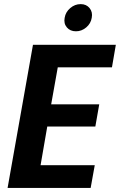

<svg xmlns="http://www.w3.org/2000/svg" viewBox="-20 -918 586 938"><path d="M545.9 -699.2 526.9 -588.9H262.2L230 -408.2H464.8L445.8 -299.8H210.9L178.2 -110.8H442.9L422.9 0H17.1L141.1 -699.2ZM351.1 -765.1Q322.8 -765.1 306.6 -784.2Q290.5 -803.2 295.9 -831.1Q300.3 -858.9 323 -878.4Q345.7 -897.9 374 -897.9Q401.9 -897.9 417.7 -878.4Q433.6 -858.9 428.2 -831.1Q423.8 -803.2 401.4 -784.2Q378.9 -765.1 351.1 -765.1Z"/></svg>

Font: SVN-Poppins SemiBold
Style: Italic
Weight: 600
Italic angle: -10°
Designer: Ninad Kale (Devanagari), Jonny Pinhorn (Latin)
Foundry: Indian Type Foundry
Version: Version 3.002 2017